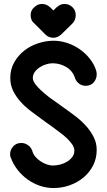

<svg xmlns="http://www.w3.org/2000/svg" viewBox="-20 -943 539 971"><path d="M154 -824Q143 -833 139 -844Q135 -855 135 -866Q135 -891 153 -906Q170 -923 192 -923Q216 -923 233 -906V-907Q239 -902 241.5 -898.5Q244 -895 250 -890L267 -907V-906Q284 -923 306 -923Q330 -923 347 -906Q363 -890 363 -866Q363 -855 359 -844Q355 -833 347 -825L290 -769Q271 -752 250 -752Q226 -752 209 -769ZM467 -583Q468 -579 468.5 -575Q469 -571 469 -566Q469 -544 454 -526.5Q439 -509 413 -509Q395 -509 380 -520Q365 -531 359 -549Q348 -584 316 -603.5Q284 -623 246 -623Q230 -623 212.5 -617.5Q195 -612 180 -602Q165 -592 155.5 -578.5Q146 -565 146 -549Q146 -535 157.5 -519Q169 -503 187.5 -486Q206 -469 229 -451L277 -417Q285 -412 292 -406L306 -396Q336 -375 365 -352.5Q394 -330 417 -304Q440 -278 454.5 -248.5Q469 -219 469 -185Q469 -142 451 -106.5Q433 -71 402.5 -45.5Q372 -20 332.5 -6Q293 8 251 8Q215 8 181.5 -3.5Q148 -15 119.5 -35.5Q91 -56 69 -84Q47 -112 35 -145V-144Q31 -152 31 -163Q31 -185 46.5 -202.5Q62 -220 88 -220Q106 -220 121.5 -209Q137 -198 143 -181Q147 -165 158 -151.5Q169 -138 184 -128Q199 -118 215.5 -112Q232 -106 249 -106Q266 -106 285 -111Q304 -116 319.5 -125.5Q335 -135 345.5 -149Q356 -163 356 -181Q356 -197 345 -213Q334 -229 317 -245Q300 -261 279 -276L239 -306Q233 -311 227 -314.5Q221 -318 216 -322Q211 -326 205 -330Q199 -334 194 -338L136 -381Q107 -403 84 -428.5Q61 -454 46.5 -483.5Q32 -513 32 -549Q32 -592 51.5 -627Q71 -662 102 -686.5Q133 -711 172.5 -724Q212 -737 251 -737Q286 -737 320.5 -725.5Q355 -714 384 -693.5Q413 -673 435 -645Q457 -617 467 -584Z"/></svg>

Font: VDS
Style: Bold
Weight: 700
Designer: artmaker
Foundry: artmaker
Version: Version 1.000 2009 initial release